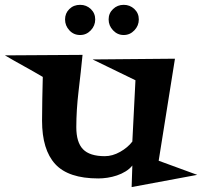

<svg xmlns="http://www.w3.org/2000/svg" viewBox="-110 -716 824 783"><path d="M694.3 -2.9 426.8 46.9 429.7 -41Q418.9 -27.3 402.3 -17.1Q385.7 -6.8 366.7 -0.5Q347.7 5.9 328.1 8.8Q308.6 11.7 291 11.7Q168.9 11.7 115.2 -46.9Q61.5 -105.5 61.5 -223.6Q61.5 -269.5 62.5 -313.5Q63.5 -357.4 64.5 -402.3Q26.4 -424.8 -12.7 -446.3Q-51.8 -467.8 -89.8 -490.2L226.6 -492.2Q219.7 -421.9 210.4 -344.2Q201.2 -266.6 201.2 -197.3Q201.2 -135.7 228.5 -107.4Q255.9 -79.1 317.4 -79.1Q348.6 -79.1 379.9 -96.7Q411.1 -114.3 429.7 -138.7L442.4 -388.7L267.6 -473.6L603.5 -476.6L537.1 -60.5ZM456.1 -636.7Q456.1 -611.3 438 -592.3Q419.9 -573.2 394.5 -573.2Q369.1 -573.2 351.1 -592.3Q333 -611.3 333 -636.7Q333 -662.1 351.1 -679.2Q369.1 -696.3 394.5 -696.3Q419.9 -696.3 438 -679.2Q456.1 -662.1 456.1 -636.7ZM278.3 -636.7Q278.3 -611.3 260.3 -592.3Q242.2 -573.2 216.8 -573.2Q190.4 -573.2 172.9 -592.3Q155.3 -611.3 155.3 -636.7Q155.3 -662.1 172.9 -679.2Q190.4 -696.3 216.8 -696.3Q242.2 -696.3 260.3 -679.2Q278.3 -662.1 278.3 -636.7Z"/></svg>

Font: Fontdiner Swanky
Style: Regular
Weight: 400
Designer: Font Diner, Inc
Foundry: Font Diner, Inc
Version: Version 1.000